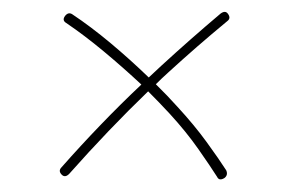

<svg xmlns="http://www.w3.org/2000/svg" viewBox="-20 -477 471 317"><path d="M82 -188.5Q75.7 -194.8 81.5 -200.7Q113.8 -237.3 146.5 -271.2Q179.2 -305.2 213.4 -337.4Q183.1 -365.7 151.1 -392.3Q119.1 -418.9 89.4 -439Q82 -443.4 87.4 -450.7Q92.8 -457.5 99.1 -453.6Q129.9 -433.1 162.6 -405.8Q195.3 -378.4 225.6 -349.1Q235.8 -358.9 246.6 -368.7Q293.9 -412.1 344.2 -454.6Q352.1 -460.4 356.4 -454.1Q361.8 -446.8 355 -441.9Q329.6 -420.9 305.2 -399.7Q280.8 -378.4 257.3 -356.9Q247.1 -347.7 237.3 -337.9Q256.3 -319.3 272.9 -300.8Q300.8 -270.5 321 -242.7Q341.3 -214.8 353.5 -195.8Q356.9 -188 350.6 -183.1Q341.8 -177.7 338.4 -185.1Q327.6 -202.1 307.6 -230.7Q287.6 -259.3 260.3 -289.1Q243.7 -307.1 224.6 -326.2Q159.2 -263.2 94.2 -189.9Q87.4 -183.1 82 -188.5Z"/></svg>

Font: Mikhak-DS2-FD Thin
Style: Regular
Weight: 100
Designer: Amin Abedi
Version: Version 3.2